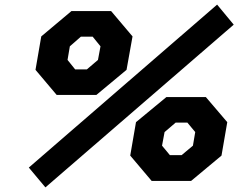

<svg xmlns="http://www.w3.org/2000/svg" viewBox="-20 -785 1034 833"><path d="M177 28 105 -58 922 -765 994 -678ZM226 -373 134 -482 159 -627 290 -737H462L555 -627L529 -482L398 -373ZM306 -484H357L405 -525L416 -584L382 -626H331L283 -584L273 -525ZM638 0 545 -110 570 -255 702 -364H873L966 -255L941 -110L809 0ZM717 -112H768L817 -153L827 -212L793 -253H742L694 -212L683 -153Z"/></svg>

Font: Tomorrow SemiBold
Style: Italic
Weight: 600
Italic angle: -10°
Designer: Tony de Marco, Monica Rizzolli
Foundry: Just in Type
Version: Version 2.002